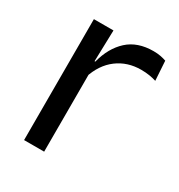

<svg xmlns="http://www.w3.org/2000/svg" viewBox="-126 -583 626 671"><g transform="rotate(30 186.5 -248.0)"><path d="M143 -298.5 124.5 -361 144.5 -362Q160.5 -424 199.5 -459.8Q238.5 -495.5 303 -495.5Q319 -495.5 331.8 -493Q344.5 -490.5 354.5 -487L359.5 -408.5Q347 -412.5 331.8 -415Q316.5 -417.5 298 -417.5Q243 -417.5 202.2 -387Q161.5 -356.5 143 -298.5ZM147 0H66V-488H145L141 -344L147 -338Z"/></g></svg>

Font: Anek Malayalam Medium
Style: Regular
Weight: 400
Version: Version 1.003